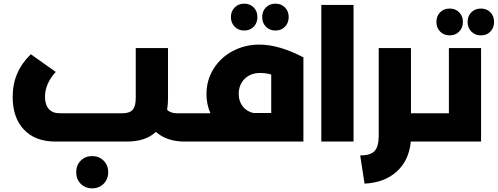

<svg xmlns="http://www.w3.org/2000/svg" viewBox="-20 -780 2743 1058"><path d="M1037.1 -155.8Q1057.1 -155.8 1057.1 -79.1Q1057.1 0 1037.1 0H996.1Q899.9 0 838.9 -53.2Q782.7 0 679.2 0H285.2Q174.3 0 112.1 -65.7Q49.8 -131.3 49.8 -246.1Q49.8 -385.3 149.9 -481L287.1 -383.8Q228 -318.8 228 -247.1Q228 -203.1 248.8 -179.4Q269.5 -155.8 310.1 -155.8H653.8Q694.3 -155.8 711.2 -175Q728 -194.3 728 -238.8V-515.1H905.8V-237.8Q905.8 -206.5 900.9 -174.8Q919.9 -155.8 956.1 -155.8ZM424.8 105.2Q449.7 80.1 487.8 80.1Q525.9 80.1 551 105.2Q576.2 130.4 576.2 168.9Q576.2 207.5 551 232.7Q525.9 257.8 487.8 257.8Q449.7 257.8 424.8 232.7Q399.9 207.5 399.9 168.9Q399.9 130.4 424.8 105.2Z M1325.7 -611.8Q1293.9 -611.8 1273.2 -632.8Q1252.4 -653.8 1252.4 -686Q1252.4 -718.3 1273.2 -739Q1293.9 -759.8 1325.7 -759.8Q1357.9 -759.8 1378.2 -739Q1398.4 -718.3 1398.4 -686Q1398.4 -653.8 1378.2 -632.8Q1357.9 -611.8 1325.7 -611.8ZM1497.6 -611.8Q1465.8 -611.8 1445.3 -632.8Q1424.8 -653.8 1424.8 -686Q1424.8 -718.3 1445.3 -739Q1465.8 -759.8 1497.6 -759.8Q1529.8 -759.8 1550.3 -739Q1570.8 -718.3 1570.8 -686Q1570.8 -653.8 1550.3 -632.8Q1529.8 -611.8 1497.6 -611.8ZM1409.7 -534.2Q1517.6 -534.2 1651.9 -463.9V0H1036.6Q1016.6 0 1016.6 -79.1Q1016.6 -155.8 1036.6 -155.8H1139.6Q1117.7 -205.6 1117.7 -261.2Q1117.7 -337.9 1156.7 -400.6Q1195.8 -463.4 1262.7 -498.8Q1329.6 -534.2 1409.7 -534.2ZM1295.4 -262.2Q1295.4 -222.2 1317.4 -193.8Q1339.4 -165.5 1376.5 -157.2H1474.6V-369.1Q1446.8 -377.9 1412.6 -377.9Q1360.8 -377.9 1328.1 -345.5Q1295.4 -313 1295.4 -262.2Z M1750.5 0V-752.9H1928.2V0Z M2346.7 -155.8Q2366.7 -155.8 2366.7 -79.1Q2366.7 0 2346.7 0H2243.7Q2233.9 104 2166.3 165.3Q2098.6 226.6 1988.8 231.9L1964.8 76.2Q2020.5 77.1 2043.7 52.7Q2066.9 28.3 2066.9 -32.2V-515.1H2244.6V-155.8Z M2457.5 -585Q2425.8 -585 2405.3 -606Q2384.8 -627 2384.8 -659.2Q2384.8 -691.4 2405.3 -712.2Q2425.8 -732.9 2457.5 -732.9Q2489.7 -732.9 2510.3 -712.2Q2530.8 -691.4 2530.8 -659.2Q2530.8 -627 2510.3 -606Q2489.7 -585 2457.5 -585ZM2629.9 -732.9Q2662.1 -732.9 2682.4 -712.2Q2702.6 -691.4 2702.6 -659.2Q2702.6 -627 2682.4 -606Q2662.1 -585 2629.9 -585Q2598.1 -585 2577.4 -606Q2556.6 -627 2556.6 -659.2Q2556.6 -691.4 2577.4 -712.2Q2598.1 -732.9 2629.9 -732.9ZM2453.6 -155.8V-515.1H2630.9V0H2346.7Q2326.7 0 2326.7 -79.1Q2326.7 -155.8 2346.7 -155.8Z"/></svg>

Font: Montserrat-Arabic
Style: Bold
Weight: 700
Designer: Mohamed Gaber
Foundry: Kief Type Foundry
Version: Version 5.008;PS 005.008;hotconv 1.0.88;makeotf.lib2.5.64775